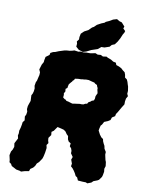

<svg xmlns="http://www.w3.org/2000/svg" viewBox="-97 -960 787 1040"><g transform="rotate(10 296.5 -440.0)"><path d="M109.6 6.4 92.2 11.8 85 8.8 64.6 5.2 53 -1.2 37.8 -9.2 31.8 -20 21.8 -27.4 21 -39.4 15.2 -65 19.8 -86 27.2 -97.8 32.8 -113.8 30.2 -133.6 38 -148.4 45.2 -162.2 41.6 -178 44.4 -190.6 44.2 -204.8 49.2 -222.2 52.6 -239.6 54.4 -253.4 63.4 -264.8 60.8 -285.6 66.6 -297.6 69 -313.6 65.2 -327.2 66.8 -344.2 70.6 -356 77 -374.2 76.2 -390 75.6 -405.2 81 -414.8 85 -428.4 86.8 -444.4 83.8 -458.8 87 -478.4 92 -489 96.8 -510 99.4 -520 100.2 -535.2 93.6 -550.6 102 -578.2 110.6 -593.6 111.4 -603.8 115.2 -623 134.8 -637.6 137 -648.8 150.8 -656 162.6 -658.6 180.2 -665.8 208.6 -674.8 222.4 -677.4 238.2 -678.4 252.4 -681.4 263 -684.8 285.4 -681.8 296.4 -684.4 315 -682.6 327.2 -684.6H351.2L378.2 -689.8L391.4 -684.2L407.8 -685.6L421 -679L439.8 -682L449 -676.8L467 -670.2L480.4 -661.6L495.6 -658.4L500.4 -646.2L515.8 -641L529.8 -633.8L539.4 -624.8L551.6 -615.4L556.4 -602L558.6 -587.6L570 -579.4L575.6 -566.8L579.8 -552.6L583.2 -542.8L586.8 -519.6L585.8 -503L591.6 -491L583.6 -476.6L580.8 -460.8L580.6 -444L568 -423.8L560.2 -410.2L552.2 -396.2L544.6 -385L542 -372.4L526.2 -362.6L521 -347.4L508.6 -339.6L488.8 -331.4L480 -315L473.8 -308.6L469.8 -293L467.6 -280.6L478.4 -259.8L488.6 -246.2L499 -239L501.6 -227L507.4 -214L513 -204L516 -188.8L526 -172.6L525.4 -158.2L528 -146.2L531.8 -129.2L535.8 -119.2L538.6 -96.8L533.8 -81.6L535.6 -65.4L531.8 -44.8L529 -35.8L516 -17.8L508 -13.2L487.2 -5.2L477.6 4.2L456.6 12.2L448 8.2L429.8 7.8L404 5.8L397 -10L387.8 -16L380.8 -30.2L372.6 -43L363.8 -54.4L353.8 -63.6L356.2 -78.6L348.6 -99.4L354.2 -114.6L341.6 -133L342 -146L337.6 -159.2L328.6 -169.4L330.6 -185.4L318.4 -193.2L312.2 -204.6L309.8 -222L300.6 -230.8L291.4 -244.2L280.8 -251.6L267 -255.4L245.4 -260.4L239.6 -252.4L228.8 -237L217.4 -228.8L219 -211.4L206.6 -194L207.6 -180.2L211.6 -166L203.2 -154L206.6 -138L203 -112.2L198.6 -91.6L194.4 -78.4L190 -71.4L179.2 -55.8L168.8 -46.4L162.2 -31.8L153.4 -21L139 -11.2L134.4 1.8ZM301.8 -399 316 -401.2 330.8 -403 341.4 -404.8 351.6 -404.2 362 -405.4 371.8 -410.8 381 -412.4 386.6 -421.6 397.2 -427.2 402.8 -432.4 414.2 -436.6 418 -447.4 418.6 -459.6 421.8 -467.2 426.8 -477.8 424.8 -487.6 422.6 -496 422.4 -505.6 418.2 -514 415.8 -521.6 404.6 -527.2 399.8 -532 394.2 -533.2 381.4 -536.4 367.8 -540.2 353 -540.4 344.6 -539 331.8 -538.2 326.2 -537H311.8L292.6 -534.4L288.6 -525.6L283.6 -523L279.8 -516L275 -511.2L268.4 -503L265 -499L262.2 -487L261 -478.2L252 -471.4L253.4 -457.2L247 -446.2L248.6 -437.8L247.2 -423.4L257 -415.6L262.6 -414L268 -408L278.4 -406.2L287.2 -403.4ZM309 -684.6 285 -692.8 269.4 -706.8 270.8 -723.2 267.6 -735.2 277.2 -747.6V-760.8L281.2 -780L297 -795.2L318.4 -806.4L335.6 -823.6L344.8 -828.6L359 -842.4L381.4 -854.4L397.8 -861L403.6 -866.6L421 -874.4L440.6 -885.8L461 -891.8L475.4 -883.2L489.6 -878.8L507.2 -858.8L503.2 -848L515.6 -835.8L513 -826.8L506.2 -815.4L496.6 -792.6L485.8 -773L473 -755.6L457 -749L447.4 -737.8L420.4 -728.6L403.8 -728.4L386.2 -714L352.2 -702.6L327.2 -690Z"/></g></svg>

Font: Winky Rough
Style: Italic
Weight: 400
Italic angle: -8.97852°
Designer: Simon Atzbach
Foundry: typofactur
Version: Version 1.206